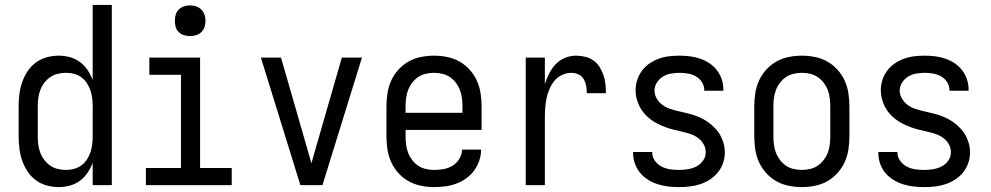

<svg xmlns="http://www.w3.org/2000/svg" viewBox="-20 -755 4040 783"><path d="M219 8Q194 8 169.5 1Q145 -6 125 -21Q105 -36 91.5 -57Q78 -78 70 -101.5Q62 -125 59 -150Q56 -175 56 -200V-320Q56 -345 59 -370Q62 -395 70 -418.5Q78 -442 91.5 -463Q105 -484 125 -499Q145 -514 169.5 -521Q194 -528 219 -528Q242 -528 264.5 -522Q287 -516 305.5 -502.5Q324 -489 337 -469.5Q350 -450 358 -429V-735H436V0H358V-91Q350 -70 337 -50.5Q324 -31 305.5 -17.5Q287 -4 264.5 2Q242 8 219 8ZM249 -62Q266 -62 282.5 -66.5Q299 -71 312 -80.5Q325 -90 334.5 -104.5Q344 -119 349 -134.5Q354 -150 356 -166.5Q358 -183 358 -200V-320Q358 -337 356 -353.5Q354 -370 349 -385.5Q344 -401 334.5 -415.5Q325 -430 311.5 -440Q298 -450 282 -454Q266 -458 249 -458Q232 -458 215.5 -454Q199 -450 185 -440.5Q171 -431 160.5 -417Q150 -403 144 -387Q138 -371 136 -354Q134 -337 134 -320V-200Q134 -183 136 -166Q138 -149 144 -133Q150 -117 160.5 -103Q171 -89 185 -79.5Q199 -70 215.5 -66Q232 -62 249 -62Z M575 0V-70H718V-450H589V-520H796V-70H925V0ZM755 -608Q742 -608 730 -611.5Q718 -615 709 -624Q700 -633 696.5 -645Q693 -657 693 -670Q693 -683 696.5 -695Q700 -707 709 -716Q718 -725 730 -729Q742 -733 755 -733Q768 -733 780 -729Q792 -725 801 -716Q810 -707 814 -695Q818 -683 818 -670Q818 -657 814 -645Q810 -633 801 -624Q792 -615 780 -611.5Q768 -608 755 -608Z M1205 0 1044 -520H1126L1226 -173Q1232 -152 1238 -131Q1244 -110 1250 -89Q1256 -110 1262 -131Q1268 -152 1274 -173L1374 -520H1456L1295 0Z M1750 8Q1723 8 1696.5 2.5Q1670 -3 1646.5 -16Q1623 -29 1604.5 -49.5Q1586 -70 1575 -94.5Q1564 -119 1560 -146Q1556 -173 1556 -200V-320Q1556 -347 1560 -374Q1564 -401 1575 -425.5Q1586 -450 1604.5 -470.5Q1623 -491 1646 -504Q1669 -517 1696 -522.5Q1723 -528 1750 -528Q1777 -528 1804 -522.5Q1831 -517 1854 -504Q1877 -491 1895.5 -470.5Q1914 -450 1925 -425.5Q1936 -401 1940 -374Q1944 -347 1944 -320V-225H1634V-200Q1634 -183 1636 -166Q1638 -149 1644 -133Q1650 -117 1660.5 -103Q1671 -89 1685 -79.5Q1699 -70 1716 -66Q1733 -62 1750 -62Q1770 -62 1789.5 -65.5Q1809 -69 1826 -79.5Q1843 -90 1853.5 -107.5Q1864 -125 1864 -145H1942Q1942 -122 1934.5 -100Q1927 -78 1913.5 -59.5Q1900 -41 1881 -27.5Q1862 -14 1840.5 -6Q1819 2 1796 5Q1773 8 1750 8ZM1866 -295V-320Q1866 -337 1864 -354Q1862 -371 1856 -387Q1850 -403 1839.5 -417Q1829 -431 1815 -440.5Q1801 -450 1784 -454Q1767 -458 1750 -458Q1733 -458 1716 -454Q1699 -450 1685 -440.5Q1671 -431 1660.5 -417Q1650 -403 1644 -387Q1638 -371 1636 -354Q1634 -337 1634 -320V-295Z M2124 0V-520H2202V-412Q2209 -434 2219.5 -455Q2230 -476 2246 -493Q2262 -510 2284 -519Q2306 -528 2329 -528Q2348 -528 2366.5 -523.5Q2385 -519 2400 -508.5Q2415 -498 2425 -482Q2435 -466 2441 -448.5Q2447 -431 2449 -412.5Q2451 -394 2451 -375H2373Q2373 -390 2370.5 -404.5Q2368 -419 2360.5 -432Q2353 -445 2339.5 -451.5Q2326 -458 2311 -458Q2291 -458 2272.5 -449.5Q2254 -441 2241.5 -426Q2229 -411 2221 -392.5Q2213 -374 2209 -354.5Q2205 -335 2203.5 -315Q2202 -295 2202 -276V0Z M2749 8Q2727 8 2705.5 5.5Q2684 3 2663 -3.5Q2642 -10 2623.5 -21.5Q2605 -33 2591 -49.5Q2577 -66 2569.5 -87Q2562 -108 2562 -130V-135H2640V-132Q2640 -114 2651 -99Q2662 -84 2678.5 -75.5Q2695 -67 2713 -64.5Q2731 -62 2749 -62Q2767 -62 2785.5 -65Q2804 -68 2820.5 -76.5Q2837 -85 2847.5 -100.5Q2858 -116 2858 -134Q2858 -152 2849 -167.5Q2840 -183 2826 -193Q2812 -203 2795.5 -208.5Q2779 -214 2762 -218Q2745 -222 2728 -226Q2711 -230 2695 -236Q2679 -242 2663.5 -249.5Q2648 -257 2634 -267.5Q2620 -278 2608.5 -291Q2597 -304 2589 -319.5Q2581 -335 2576.5 -352Q2572 -369 2572 -386Q2572 -408 2578.5 -428.5Q2585 -449 2598 -466.5Q2611 -484 2628.5 -496Q2646 -508 2666.5 -515.5Q2687 -523 2708.5 -525.5Q2730 -528 2751 -528Q2772 -528 2793 -525.5Q2814 -523 2834.5 -516Q2855 -509 2872.5 -497.5Q2890 -486 2903 -469.5Q2916 -453 2923 -432.5Q2930 -412 2930 -391V-385H2852V-388Q2852 -405 2842.5 -420Q2833 -435 2818 -443.5Q2803 -452 2785.5 -455Q2768 -458 2751 -458Q2734 -458 2716.5 -455Q2699 -452 2684 -443Q2669 -434 2659 -418.5Q2649 -403 2649 -386Q2649 -369 2658 -353.5Q2667 -338 2681 -327.5Q2695 -317 2711.5 -311.5Q2728 -306 2745 -302Q2762 -298 2779 -294Q2796 -290 2812.5 -284.5Q2829 -279 2844.5 -271Q2860 -263 2873.5 -252.5Q2887 -242 2899 -229Q2911 -216 2919 -200.5Q2927 -185 2931.5 -168.5Q2936 -152 2936 -134Q2936 -112 2929 -91Q2922 -70 2908 -52.5Q2894 -35 2875.5 -23Q2857 -11 2836 -4Q2815 3 2793 5.5Q2771 8 2749 8Z M3250 8Q3223 8 3196 2.5Q3169 -3 3146 -16Q3123 -29 3104.5 -49.5Q3086 -70 3075 -94.5Q3064 -119 3060 -146Q3056 -173 3056 -200V-320Q3056 -347 3060 -374Q3064 -401 3075 -425.5Q3086 -450 3104.5 -470.5Q3123 -491 3146 -504Q3169 -517 3196 -522.5Q3223 -528 3250 -528Q3277 -528 3304 -522.5Q3331 -517 3354 -504Q3377 -491 3395.5 -470.5Q3414 -450 3425 -425.5Q3436 -401 3440 -374Q3444 -347 3444 -320V-200Q3444 -173 3440 -146Q3436 -119 3425 -94.5Q3414 -70 3395.5 -49.5Q3377 -29 3354 -16Q3331 -3 3304 2.5Q3277 8 3250 8ZM3250 -62Q3267 -62 3284 -66Q3301 -70 3315 -79.5Q3329 -89 3339.5 -103Q3350 -117 3356 -133Q3362 -149 3364 -166Q3366 -183 3366 -200V-320Q3366 -337 3364 -354Q3362 -371 3356 -387Q3350 -403 3339.5 -417Q3329 -431 3315 -440.5Q3301 -450 3284 -454Q3267 -458 3250 -458Q3233 -458 3216 -454Q3199 -450 3185 -440.5Q3171 -431 3160.5 -417Q3150 -403 3144 -387Q3138 -371 3136 -354Q3134 -337 3134 -320V-200Q3134 -183 3136 -166Q3138 -149 3144 -133Q3150 -117 3160.5 -103Q3171 -89 3185 -79.5Q3199 -70 3216 -66Q3233 -62 3250 -62Z M3749 8Q3727 8 3705.5 5.5Q3684 3 3663 -3.5Q3642 -10 3623.5 -21.5Q3605 -33 3591 -49.5Q3577 -66 3569.5 -87Q3562 -108 3562 -130V-135H3640V-132Q3640 -114 3651 -99Q3662 -84 3678.5 -75.5Q3695 -67 3713 -64.5Q3731 -62 3749 -62Q3767 -62 3785.5 -65Q3804 -68 3820.5 -76.5Q3837 -85 3847.5 -100.5Q3858 -116 3858 -134Q3858 -152 3849 -167.5Q3840 -183 3826 -193Q3812 -203 3795.5 -208.5Q3779 -214 3762 -218Q3745 -222 3728 -226Q3711 -230 3695 -236Q3679 -242 3663.5 -249.5Q3648 -257 3634 -267.5Q3620 -278 3608.5 -291Q3597 -304 3589 -319.5Q3581 -335 3576.5 -352Q3572 -369 3572 -386Q3572 -408 3578.5 -428.5Q3585 -449 3598 -466.5Q3611 -484 3628.5 -496Q3646 -508 3666.5 -515.5Q3687 -523 3708.5 -525.5Q3730 -528 3751 -528Q3772 -528 3793 -525.5Q3814 -523 3834.5 -516Q3855 -509 3872.5 -497.5Q3890 -486 3903 -469.5Q3916 -453 3923 -432.5Q3930 -412 3930 -391V-385H3852V-388Q3852 -405 3842.5 -420Q3833 -435 3818 -443.5Q3803 -452 3785.5 -455Q3768 -458 3751 -458Q3734 -458 3716.5 -455Q3699 -452 3684 -443Q3669 -434 3659 -418.5Q3649 -403 3649 -386Q3649 -369 3658 -353.5Q3667 -338 3681 -327.5Q3695 -317 3711.5 -311.5Q3728 -306 3745 -302Q3762 -298 3779 -294Q3796 -290 3812.5 -284.5Q3829 -279 3844.5 -271Q3860 -263 3873.5 -252.5Q3887 -242 3899 -229Q3911 -216 3919 -200.5Q3927 -185 3931.5 -168.5Q3936 -152 3936 -134Q3936 -112 3929 -91Q3922 -70 3908 -52.5Q3894 -35 3875.5 -23Q3857 -11 3836 -4Q3815 3 3793 5.5Q3771 8 3749 8Z"/></svg>

Font: Iosevka Term
Style: Regular
Weight: 400
Monospace: yes
Designer: Belleve Invis
Foundry: Belleve Invis
Version: Version 30.0.1